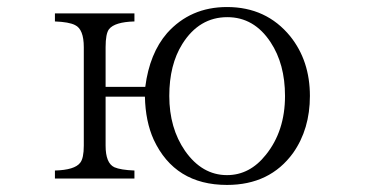

<svg xmlns="http://www.w3.org/2000/svg" viewBox="-20 -562 1040 546"><path d="M280.3 -314.9H393.1Q405.3 -410.2 455.1 -467.8Q521.5 -542 625.5 -542Q737.3 -542 805.2 -459Q861.3 -389.2 861.3 -289.1Q861.3 -194.8 813.5 -127Q747.6 -36.1 625.5 -36.1Q477.1 -36.1 417 -165Q393.6 -216.8 392.1 -287.1H280.3V-147.9Q280.3 -98.1 305.2 -86.4Q323.2 -78.6 362.3 -77.1V-54.2H136.2V-77.1Q192.4 -78.6 208 -99.1Q218.3 -111.8 218.3 -147.9V-427.7Q218.3 -479 193.4 -490.7Q176.3 -499.5 136.2 -501V-523.9H362.3V-501Q306.2 -499.5 290 -479Q280.3 -466.3 280.3 -427.7ZM626.5 -513.2Q546.4 -513.2 498.5 -437Q461.4 -377.9 461.4 -289.1Q461.4 -197.8 506.3 -132.8Q554.7 -64 625.5 -64Q690.4 -64 736.3 -122.1Q790.5 -189.5 790.5 -289.1Q790.5 -379.9 749.5 -441.9Q702.6 -513.2 626.5 -513.2Z"/></svg>

Font: I.Ming
Style: Regular
Weight: 400
Designer: Ichiten Fonts Project
Version: Version 6.11; Dec 27, 2019